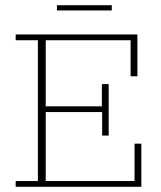

<svg xmlns="http://www.w3.org/2000/svg" viewBox="-20 -715 618 735"><path d="M40 0V-22H125V-561H40V-583H506V-423H480V-561H155V-308H370V-393H396V-196H371V-286H155V-22H495V-165H521V0ZM198 -675V-695H408V-675Z"/></svg>

Font: Rokkitt SemiBold Thin
Style: Regular
Weight: 250
Version: Version 3.103